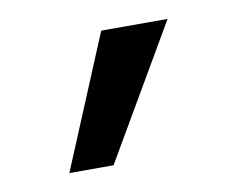

<svg xmlns="http://www.w3.org/2000/svg" viewBox="-41 -791 423 342"><g transform="rotate(-10 170.0 -620.0)"><path d="M160 -740 60 -500H140L280 -740Z"/></g></svg>

Font: KT Kiyosuna Sans Bold
Style: Regular
Weight: 700
Designer: [Zen Kaku Gothic] Yoshimichi Ohira
Version: Version 1.010;Glyphs 3.1.2 (3151)